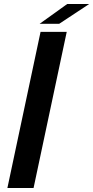

<svg xmlns="http://www.w3.org/2000/svg" viewBox="-20 -941 466 961"><path d="M314 -781.5 148 0H17L183 -781.5ZM178.5 -822 316.5 -921H426.5L276.5 -822Z"/></svg>

Font: Epilogue SemiBold
Style: Italic
Weight: 600
Italic angle: -12°
Designer: Tyler Finck
Foundry: Etcetera Type Co
Version: Version 2.111; ttfautohint (v1.8.3)